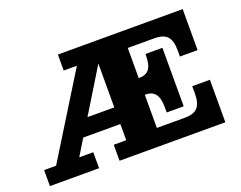

<svg xmlns="http://www.w3.org/2000/svg" viewBox="-108 -883 1359 1083"><g transform="rotate(-20 571.5 -341.0)"><path d="M517 -293V-556L356 -293ZM24 0V-96H96L399 -586H320V-682H1069V-436H963V-473Q963 -531 940 -556.5Q917 -582 863 -582H703V-401H707Q747 -401 766 -426Q785 -451 785 -505V-516H887V-165H785V-196Q785 -251 766 -276Q747 -301 707 -301H703V-102H871Q925 -102 948 -127.5Q971 -153 971 -211V-255H1077V0H442V-96H517V-193H294L235 -96H319V0Z"/></g></svg>

Font: Montagu Slab 16pt
Style: Bold
Weight: 700
Designer: Florian Karsten
Foundry: Florian Karsten
Version: Version 1.000; ttfautohint (v1.8.3)